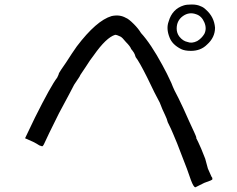

<svg xmlns="http://www.w3.org/2000/svg" viewBox="-20 -797 1040 841"><path d="M531.2 -718.8Q543 -714.8 566.4 -691.4Q585.9 -671.9 597.7 -652.3Q640.6 -605.5 691.4 -511.7Q710.9 -476.6 730.5 -433.6Q742.2 -402.3 761.7 -367.2Q781.2 -328.1 808.6 -265.6Q839.8 -199.2 839.8 -195.3V-191.4Q843.8 -183.6 847.7 -175.8Q859.4 -152.3 878.9 -101.6L890.6 -58.6L906.2 -23.4Q910.2 -19.5 910.2 -15.6Q910.2 -11.7 910.2 -11.7Q910.2 -7.8 875 3.9Q843.8 19.5 835.9 23.4Q828.1 23.4 816.4 -7.8Q800.8 -54.7 777.3 -113.3Q753.9 -175.8 738.3 -210.9Q730.5 -230.5 714.8 -261.7Q710.9 -277.3 703.1 -293Q691.4 -316.4 679.7 -347.7Q660.2 -382.8 625 -457Q589.8 -527.3 574.2 -546.9L570.3 -558.6L566.4 -566.4Q558.6 -578.1 554.7 -582Q550.8 -593.8 531.2 -613.3Q515.6 -632.8 507.8 -636.7Q492.2 -644.5 484.4 -644.5Q445.3 -632.8 390.6 -554.7Q375 -535.2 355.5 -503.9Q347.7 -492.2 339.8 -480.5L332 -468.8L328.1 -460.9L304.7 -425.8Q293 -402.3 238.3 -300.8Q187.5 -199.2 171.9 -164.1Q168 -156.2 164.1 -156.2Q164.1 -156.2 152.3 -160.2Q140.6 -168 125 -175.8L89.8 -191.4L132.8 -281.2Q203.1 -421.9 230.5 -457Q238.3 -472.7 238.3 -476.6Q242.2 -484.4 269.5 -523.4Q296.9 -566.4 316.4 -593.8Q402.3 -707 468.8 -726.6Q503.9 -734.4 531.2 -718.8ZM820.3 -777.3Q843.8 -777.3 859.4 -769.5Q871.1 -765.6 882.8 -753.9Q918 -722.7 921.9 -675.8Q921.9 -632.8 886.7 -601.6Q859.4 -574.2 816.4 -574.2Q789.1 -574.2 773.4 -582Q734.4 -601.6 722.7 -632.8Q707 -671.9 718.8 -703.1Q734.4 -757.8 785.2 -773.4Q796.9 -777.3 820.3 -777.3ZM781.2 -726.6Q753.9 -707 753.9 -671.9Q753.9 -652.3 765.6 -636.7Q781.2 -617.2 800.8 -613.3Q820.3 -605.5 843.8 -617.2Q863.3 -628.9 875 -648.4Q886.7 -671.9 875 -699.2Q863.3 -726.6 839.8 -734.4Q808.6 -746.1 781.2 -726.6Z"/></svg>

Font: 和音 by 宁静之雨，公众号njzyshare
Style: Regular
Weight: 400
Designer: Steve Matteson
Foundry: Ascender Corporation
Version: Version 6.00;June 8, 2018;FontCreator 11.0.0.2388 32-bit